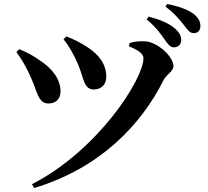

<svg xmlns="http://www.w3.org/2000/svg" viewBox="-20 -876 1040 961"><path d="M805 -677C821 -653 834 -639 850 -639C872 -639 887 -654 887 -675C887 -695 879 -712 858 -731C827 -760 780 -778 724 -793L714 -779C761 -740 786 -704 805 -677ZM900 -751C919 -726 930 -710 950 -710C971 -710 983 -724 983 -746C983 -768 973 -788 947 -808C919 -828 874 -845 817 -856L808 -843C861 -803 881 -774 900 -751ZM298 -679C322 -652 352 -598 368 -560C401 -487 396 -428 451 -428C482 -428 512 -449 512 -491C512 -554 476 -602 419 -639C383 -663 352 -678 312 -694ZM62 -615C86 -584 110 -543 133 -492C167 -419 170 -358 222 -358C264 -358 283 -385 283 -419C283 -477 244 -533 176 -576C153 -593 113 -616 76 -630ZM151 65C481 -34 687 -252 798 -474C813 -505 848 -517 848 -546C848 -592 769 -666 707 -669C680 -671 652 -668 629 -661L625 -644C672 -626 698 -607 698 -584C698 -480 470 -123 140 46Z"/></svg>

Font: Noto Serif KR
Style: Bold
Weight: 700
Designer: Ryoko NISHIZUKA 西塚涼子 (kana & ideographs); Frank Grießhammer (Latin, Greek & Cyrillic); Wenlong ZHANG 张文龙 (bopomofo); San
Foundry: Adobe
Version: Version 2.001;hotconv 1.1.0;makeotfexe 2.6.0